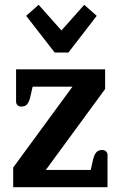

<svg xmlns="http://www.w3.org/2000/svg" viewBox="-20 -780 503 800"><path d="M265 -561H208L89 -714L141 -760L236 -653L331 -760L383 -714ZM35 0V-82L282 -419H116L106 -375Q101 -355 93 -345.5Q85 -336 69 -336Q58 -336 52.5 -342Q47 -348 47 -357V-491H418V-409L171 -72H358L368 -116Q373 -136 381.5 -145.5Q390 -155 405 -155Q416 -155 422 -149Q428 -143 428 -135V0Z"/></svg>

Font: Maitree Semibold
Style: Regular
Weight: 600
Designer: CadsonDemak Team
Foundry: CadsonDemak
Version: Version 1.010